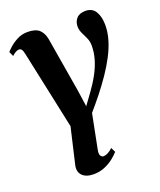

<svg xmlns="http://www.w3.org/2000/svg" viewBox="-149 -628 807 970"><g transform="rotate(-20 254.5 -143.0)"><path d="M307.5 -139Q336 -178 356.2 -215Q376.5 -252 387.2 -288.5Q398 -325 398 -362.5Q398 -384.5 389.5 -403.2Q381 -422 372.2 -440Q363.5 -458 363.5 -477Q363.5 -502 379.2 -519.8Q395 -537.5 427.5 -537.5Q464 -537.5 481 -509Q498 -480.5 498 -436.5Q498 -397.5 486.2 -358Q474.5 -318.5 453.5 -278.2Q432.5 -238 404.8 -197.2Q377 -156.5 345 -116Q330 -97.5 313.5 -77.5Q297 -57.5 283 -41.5L246.5 143Q242 165.5 248.2 174.8Q254.5 184 263.5 184Q273.5 184 286.2 177.8Q299 171.5 313.5 158L325.5 183Q315 195.5 294.8 212Q274.5 228.5 246.8 240.5Q219 252.5 186 252.5Q145.5 252.5 125.5 232Q105.5 211.5 113 177.5L158 -16L68 -438Q64 -456 58.8 -462.5Q53.5 -469 45 -469Q38 -469 29 -464.5Q20 -460 7 -448.5L-4.5 -473.5Q0 -479.5 17 -495Q34 -510.5 59.5 -524Q85 -537.5 116 -537.5Q159 -537.5 179 -518.8Q199 -500 205 -466L254.5 -171L267 -83.5Z"/></g></svg>

Font: Merriweather 96pt
Style: Bold Italic
Weight: 700
Italic angle: -7.8°
Version: Version 2.101